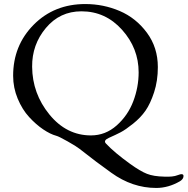

<svg xmlns="http://www.w3.org/2000/svg" viewBox="-20 -682 928 950"><path d="M383 -626Q276 -626 207 -543.5Q138 -461 139 -352Q140 -219 224.5 -115.5Q309 -12 430 -12Q502 -12 557.5 -61.5Q613 -111 639.5 -181Q666 -251 666 -324Q666 -443 584 -534.5Q502 -626 383 -626ZM373 54Q358 42 314.5 17.5Q271 -7 259 -10Q229 -18 193.5 -42Q158 -66 124 -103Q90 -140 67.5 -194Q45 -248 45 -307Q45 -457 146.5 -559.5Q248 -662 402 -662Q492 -662 572.5 -627.5Q653 -593 707 -520Q761 -447 761 -350Q761 -282 742.5 -225.5Q724 -169 700 -134.5Q676 -100 638.5 -70Q601 -40 577 -27.5Q553 -15 519 0Q490 13 504 28Q545 72 624 129Q674 165 707 178Q740 191 793 192Q836 194 858 185Q888 173 888 189Q888 204 870 215Q813 248 753 248Q635 248 531 173Q459 122 373 54Z"/></svg>

Font: EB Garamond
Style: SC
Weight: 400
Version: Version 000.010